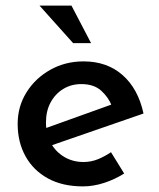

<svg xmlns="http://www.w3.org/2000/svg" viewBox="-20 -655 567 685"><path d="M276 10Q203 10 151 -18.5Q99 -47 71 -97.5Q43 -148 43 -213Q43 -275 74.5 -325.5Q106 -376 159.5 -406Q213 -436 278 -436Q362 -436 417.5 -387Q473 -338 492 -250L151 -132L127 -192L400 -290L379 -277Q367 -308 341 -331.5Q315 -355 270 -355Q234 -355 205.5 -337.5Q177 -320 160.5 -289.5Q144 -259 144 -218Q144 -176 161.5 -144.5Q179 -113 209.5 -95Q240 -77 278 -77Q305 -77 329.5 -87Q354 -97 376 -112L423 -36Q390 -15 351.5 -2.5Q313 10 276 10ZM121 -635H235L305 -501H241Z"/></svg>

Font: Josefin Sans Thin Medium
Style: Regular
Weight: 500
Version: Version 2.000